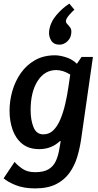

<svg xmlns="http://www.w3.org/2000/svg" viewBox="-32 -816 543 1066"><path d="M421 -500H484L418 -40Q411 7 397 54.5Q383 102 355 142Q327 182 280.5 206Q234 230 163 230Q99 230 54 211.5Q9 193 -12 174L49 83Q65 102 92.5 121Q120 140 163 140Q211 140 238 123.5Q265 107 278.5 77Q292 47 298 8L305 -33H301Q254 12 186 12Q128 12 91.5 -17.5Q55 -47 38 -95.5Q21 -144 21 -201Q21 -256 36.5 -310.5Q52 -365 83.5 -410Q115 -455 162.5 -482Q210 -509 274 -509Q298 -509 333 -498.5Q368 -488 395 -462ZM138 -204Q138 -150 154 -110Q170 -70 209 -70Q241 -70 264 -92.5Q287 -115 303 -153Q319 -191 330 -238Q341 -285 348 -334L358 -402Q318 -427 280 -427Q216 -427 177 -366.5Q138 -306 138 -204ZM298 -568Q266 -568 251.5 -592Q237 -616 241 -646Q248 -693 280.5 -731.5Q313 -770 353 -796L381 -762Q369 -752 352.5 -733Q336 -714 334 -701Q333 -691 341.5 -682.5Q350 -674 358.5 -662Q367 -650 363 -627Q360 -603 341 -585.5Q322 -568 298 -568Z"/></svg>

Font: Rosario
Style: Bold Italic
Weight: 700
Italic angle: -8.05°
Designer: Hector Gatti
Foundry: Omnibus Type
Version: Version 1.101; ttfautohint (v1.8.1.43-b0c9)